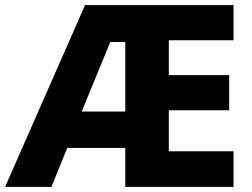

<svg xmlns="http://www.w3.org/2000/svg" viewBox="-22 -800 991 754"><path d="M895 -66V-206H641V-367H878V-505H641V-642H895V-780H312L-2 -66H180L242 -219H470V-66ZM299 -362 411 -635H470V-362Z"/></svg>

Font: Noto Sans Malayalam UI ExtraBold
Style: Regular
Weight: 800
Designer: Jelle Bosma - Monotype Design Team
Foundry: Monotype Imaging Inc.
Version: Version 2.104